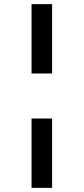

<svg xmlns="http://www.w3.org/2000/svg" viewBox="-20 -725 403 925"><path d="M132 -371V-705H231V-371ZM132 180V-154H231V180Z"/></svg>

Font: Nunito Sans 7pt Expanded Medium
Style: Regular
Weight: 500
Width: 7
Designer: Vernon Adams
Foundry: Vernon Adams
Version: Version 3.101;gftools[0.9.27]